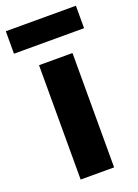

<svg xmlns="http://www.w3.org/2000/svg" viewBox="-157 -792 613 852"><g transform="rotate(-20 149.5 -366.0)"><path d="M229 -540V0H71V-540ZM315 -732V-626H-16V-732Z"/></g></svg>

Font: Pathway Extreme 28pt
Style: Bold
Weight: 700
Designer: Eduardo Rodriguez Tunni
Foundry: Eduardo Rodriguez Tunni
Version: Version 1.001;gftools[0.9.26]